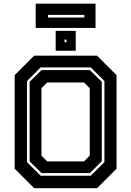

<svg xmlns="http://www.w3.org/2000/svg" viewBox="-20 -994 693 1014"><path d="M160.5 0 57.5 -103V-597L160.5 -700H492.5L595.5 -597V-103L492.5 0ZM229.5 -141.5H423.5L454 -172V-528L423.5 -558.5H229.5L199 -528V-172ZM194.5 -66H459.5L531.5 -138V-566L459.5 -638H194.5L122.5 -566V-138ZM199.5 -80 136.5 -142V-562L199.5 -624H454.5L517.5 -562V-142L454.5 -80ZM274 -726V-831H380V-726ZM321 -771H331V-785H321ZM168.5 -846.5V-974.5H484.5V-846.5ZM233.5 -901.5H425.5V-915.5H233.5Z"/></svg>

Font: Tourney
Style: Bold
Weight: 700
Designer: Tyler Finck
Foundry: Etcetera Type Co
Version: Version 1.015